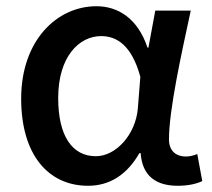

<svg xmlns="http://www.w3.org/2000/svg" viewBox="-20 -584 682 617"><path d="M263 13C332 13 388 -22 428 -92H432C437 -18 482 13 551 13C587 13 613 6 630 -2L614 -89C602 -84 589 -81 577 -81C546 -81 523 -99 523 -136C523 -231 563 -411 593 -550H479L457 -431H454C422 -527 357 -564 290 -564C163 -564 48 -454 48 -267C48 -87 135 13 263 13ZM288 -82C212 -82 167 -147 167 -269C167 -403 235 -468 305 -468C354 -468 403 -440 431 -337L423 -236C416 -152 353 -82 288 -82Z"/></svg>

Font: Source Han Sans KR Medium
Style: Regular
Weight: 500
Designer: Ryoko NISHIZUKA (kana & ideographs); Paul D. Hunt (Latin, Greek & Cyrillic); Wenlong ZHANG (bopomofo); Sandoll Communica
Foundry: Adobe Systems Incorporated
Version: Version 1.001;PS 1.001;hotconv 1.0.78;makeotf.lib2.5.61930